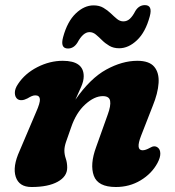

<svg xmlns="http://www.w3.org/2000/svg" viewBox="-20 -717 683 750"><path d="M49 -329.5Q38.5 -337 38 -353.5Q37.5 -370 50.5 -389Q77.5 -430 126 -454.8Q174.5 -479.5 225 -479.5Q307 -479.5 307 -419Q307 -400.5 297 -377.8Q287 -355 274.5 -327.5Q332.5 -411 395 -445.2Q457.5 -479.5 516.5 -479.5Q563 -479.5 582.5 -456.2Q602 -433 599.5 -393Q597 -353 576.5 -303L531 -186.5Q509 -130 537 -130Q548.5 -130 565.5 -139.5Q584 -151 597 -140Q606 -133 606.2 -117.2Q606.5 -101.5 595 -80Q572.5 -38.5 529.2 -12.5Q486 13.5 432.5 13.5Q362.5 13.5 346.5 -30.5Q330.5 -74.5 355.5 -142.5L401 -270Q413.5 -304 410.2 -322.8Q407 -341.5 381.5 -341.5Q348.5 -341.5 312.8 -309Q277 -276.5 257.5 -218.5Q243.5 -180 237.5 -161.5Q231.5 -143 231.5 -129Q231.5 -113.5 237 -97.5Q242.5 -81.5 242.5 -62Q242.5 -27.5 205.2 -7Q168 13.5 103 13.5Q54.5 13.5 41.5 -26.2Q28.5 -66 56.5 -127.5L120.5 -278Q137.5 -316 135.8 -330.2Q134 -344.5 118 -344.5Q111 -344.5 104 -341.5Q97 -338.5 87 -332.5Q63.5 -320.5 49 -329.5ZM445.5 -528.5Q423.5 -528.5 407.2 -538Q391 -547.5 378.5 -560Q366 -572.5 354.5 -582Q343 -591.5 329.5 -591.5Q304.5 -591.5 282.5 -550.5Q268 -527.5 245.5 -527.5Q214.5 -527.5 226.5 -572Q243 -633 276 -664.5Q309 -696 345.5 -696Q368 -696 384 -686.5Q400 -677 412.8 -664.8Q425.5 -652.5 437 -643Q448.5 -633.5 462 -633.5Q476.5 -633.5 487.5 -643.8Q498.5 -654 509 -674.5Q523 -697 546 -697Q577 -697 565 -653Q548.5 -591.5 515.2 -560Q482 -528.5 445.5 -528.5Z"/></svg>

Font: Fraunces 9pt SuperSoft
Style: Bold Italic
Weight: 700
Italic angle: -16°
Version: Version 1.000;[b76b70a41]